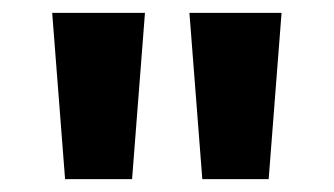

<svg xmlns="http://www.w3.org/2000/svg" viewBox="-20 -734 519 298"><path d="M205 -714 185 -456H81L61 -714ZM417 -714 397 -456H294L274 -714Z"/></svg>

Font: Noto Sans Meetei Mayek
Style: Bold
Weight: 700
Designer: Monotype Design Team and Neelakash Kshetrimayum
Foundry: Monotype Imaging Inc.
Version: Version 2.002; ttfautohint (v1.8.4.7-5d5b)